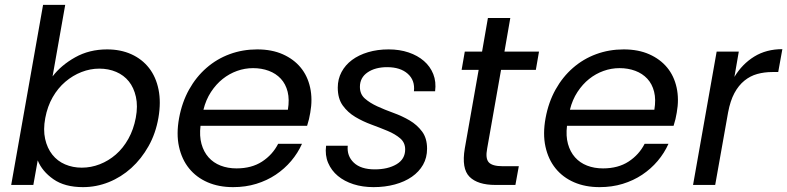

<svg xmlns="http://www.w3.org/2000/svg" viewBox="-20 -760 3235 789"><path d="M196 -446Q231 -492 289 -524.5Q347 -557 420 -557Q476 -557 520 -537Q564 -517 592.5 -480.5Q621 -444 631.5 -392Q642 -340 631 -276Q620 -212 590.5 -159.5Q561 -107 519.5 -69.5Q478 -32 427 -11.5Q376 9 321 9Q246 9 199.5 -23.5Q153 -56 135 -101L117 0H26L157 -740H248ZM538 -276Q547 -324 538.5 -362Q530 -400 509.5 -425.5Q489 -451 457.5 -464.5Q426 -478 388 -478Q351 -478 315 -464Q279 -450 248.5 -424Q218 -398 196.5 -360.5Q175 -323 166 -275Q157 -227 165.5 -189Q174 -151 195 -124.5Q216 -98 247.5 -84.5Q279 -71 316 -71Q354 -71 390 -85Q426 -99 456 -125Q486 -151 507.5 -189.5Q529 -228 538 -276Z M1020 -480Q986 -480 954 -468.5Q922 -457 895 -435.5Q868 -414 847 -382Q826 -350 816 -309H1163Q1170 -351 1162 -383Q1154 -415 1134 -436.5Q1114 -458 1084.5 -469Q1055 -480 1020 -480ZM1221 -169Q1204 -131 1176.5 -98.5Q1149 -66 1113 -42Q1077 -18 1033 -4.5Q989 9 938 9Q879 9 833 -11Q787 -31 757 -68Q727 -105 715.5 -157.5Q704 -210 716 -275Q728 -340 757 -392Q786 -444 828.5 -481Q871 -518 924 -537.5Q977 -557 1037 -557Q1097 -557 1142 -537Q1187 -517 1215.5 -482.5Q1244 -448 1254.5 -400Q1265 -352 1255 -297Q1251 -271 1242 -243H804Q799 -201 808 -168.5Q817 -136 837 -113.5Q857 -91 886.5 -79.5Q916 -68 952 -68Q1014 -68 1057 -96Q1100 -124 1123 -169Z M1735 -149Q1735 -112 1718.5 -83Q1702 -54 1672.5 -33.5Q1643 -13 1602.5 -2Q1562 9 1515 9Q1470 9 1432.5 -3Q1395 -15 1368.5 -37Q1342 -59 1328.5 -90.5Q1315 -122 1320 -161H1409Q1405 -119 1434 -91.5Q1463 -64 1520 -64Q1574 -64 1609.5 -85Q1645 -106 1645 -146Q1645 -174 1624.5 -191.5Q1604 -209 1573 -222Q1542 -235 1506.5 -248Q1471 -261 1440 -279.5Q1409 -298 1388.5 -326.5Q1368 -355 1368 -400Q1368 -435 1383.5 -464Q1399 -493 1426.5 -513.5Q1454 -534 1492.5 -545.5Q1531 -557 1577 -557Q1622 -557 1659 -544.5Q1696 -532 1722 -509.5Q1748 -487 1760.5 -455.5Q1773 -424 1768 -385H1681Q1686 -430 1655.5 -457Q1625 -484 1571 -484Q1522 -484 1490.5 -462.5Q1459 -441 1459 -403Q1459 -373 1479.5 -355Q1500 -337 1530.5 -323Q1561 -309 1597 -296Q1633 -283 1663.5 -265Q1694 -247 1714.5 -219.5Q1735 -192 1735 -149Z M1947 -473H1877L1890 -548H1961L1985 -686H2077L2053 -548H2195L2182 -473H2039L1982 -150Q1974 -109 1988.5 -93Q2003 -77 2045 -77H2112L2098 0H2016Q1943 0 1909.5 -33.5Q1876 -67 1890 -150Z M2526 -480Q2492 -480 2460 -468.5Q2428 -457 2401 -435.5Q2374 -414 2353 -382Q2332 -350 2322 -309H2669Q2676 -351 2668 -383Q2660 -415 2640 -436.5Q2620 -458 2590.5 -469Q2561 -480 2526 -480ZM2727 -169Q2710 -131 2682.5 -98.5Q2655 -66 2619 -42Q2583 -18 2539 -4.5Q2495 9 2444 9Q2385 9 2339 -11Q2293 -31 2263 -68Q2233 -105 2221.5 -157.5Q2210 -210 2222 -275Q2234 -340 2263 -392Q2292 -444 2334.5 -481Q2377 -518 2430 -537.5Q2483 -557 2543 -557Q2603 -557 2648 -537Q2693 -517 2721.5 -482.5Q2750 -448 2760.5 -400Q2771 -352 2761 -297Q2757 -271 2748 -243H2310Q2305 -201 2314 -168.5Q2323 -136 2343 -113.5Q2363 -91 2392.5 -79.5Q2422 -68 2458 -68Q2520 -68 2563 -96Q2606 -124 2629 -169Z M2919 0H2828L2925 -548H3016L2998 -444Q3030 -497 3079.5 -527.5Q3129 -558 3195 -558L3178 -464H3154Q3121 -464 3092 -456Q3063 -448 3039 -428.5Q3015 -409 2998 -377.5Q2981 -346 2972 -298Z"/></svg>

Font: SVN-Poppins
Style: Italic
Weight: 400
Italic angle: -10°
Designer: Ninad Kale (Devanagari), Jonny Pinhorn (Latin)
Foundry: Indian Type Foundry
Version: Version 3.002 2017; ttfautohint (v1.8.3)